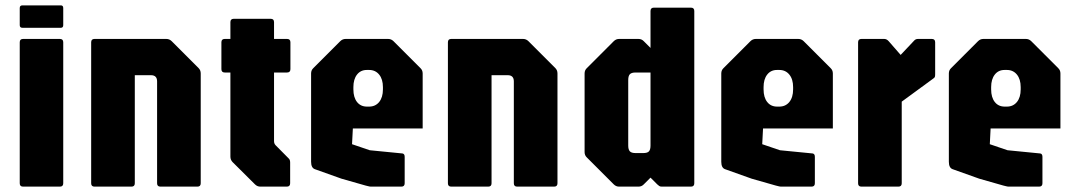

<svg xmlns="http://www.w3.org/2000/svg" viewBox="-20 -695 4010 715"><path d="M66 0Q53.5 0 53.5 -12.5V-537.5Q53.5 -550 66 -550H203Q215.5 -550 215.5 -537.5V-12.5Q215.5 0 203 0ZM63.5 -591.5Q53.5 -591.5 53.5 -601.5V-665Q53.5 -675 63.5 -675H206.5Q215.5 -675 215.5 -665V-601.5Q215.5 -591.5 206.5 -591.5Z M332 0Q319.5 0 319.5 -12.5V-537.5Q319.5 -550 332 -550H599.5Q611 -550 619.5 -541.5L719.5 -441.5Q727.5 -433.5 727.5 -421.5V-12.5Q727.5 0 715 0H577.5Q565 0 565 -12.5V-392Q565 -415 542 -415H482V-12.5Q482 0 469.5 0Z M949.5 0Q938 0 929.5 -8.5L846 -91.5Q838 -100 838 -111.5V-425H817Q804.5 -425 804.5 -437.5V-537.5Q804.5 -550 817 -550H838V-612.5Q838 -625 850.5 -625H988Q1000.5 -625 1000.5 -612.5V-550H1049Q1061.5 -550 1061.5 -537.5V-437.5Q1061.5 -425 1049 -425H1000.5V-169.5Q1000.5 -160 1006.5 -154L1055.5 -104.5Q1060.5 -100 1060.5 -89.5V-12.5Q1060.5 0 1048 0Z M1362 0Q1357 0 1351.8 -1.5Q1346.5 -3 1341.5 -4L1252 -29.5L1152.5 -65Q1138.5 -70 1138.5 -92.5V-421.5Q1138.5 -433.5 1147 -441.5L1247 -541.5Q1255.5 -550 1267 -550H1425.5Q1437 -550 1445.5 -541.5L1545.5 -441.5Q1554 -433.5 1554 -421.5V-216.5H1294L1291 -158L1357 -135.5L1479 -123.5Q1487 -122 1487 -111V-12.5Q1487 0 1474.5 0ZM1346.5 -298H1354.5Q1378 -298 1392 -315.2Q1406 -332.5 1406 -362V-370.5Q1406 -400 1392 -417.2Q1378 -434.5 1354.5 -434.5H1346Q1323 -434.5 1309.5 -417.2Q1296 -400 1296 -370.5V-362Q1296 -332.5 1309.5 -315.2Q1323 -298 1346.5 -298Z M1660.5 0Q1648 0 1648 -12.5V-537.5Q1648 -550 1660.5 -550H1928Q1939.5 -550 1948 -541.5L2048 -441.5Q2056 -433.5 2056 -421.5V-12.5Q2056 0 2043.5 0H1906Q1893.5 0 1893.5 -12.5V-392Q1893.5 -415 1870.5 -415H1810.5V-12.5Q1810.5 0 1798 0Z M2285.5 0Q2274 0 2265.5 -8.5L2165.5 -108.5Q2157 -116.5 2157 -128.5V-421.5Q2157 -433.5 2165.5 -441.5L2265.5 -541.5Q2274 -550 2285.5 -550H2357.5Q2369.5 -550 2377.5 -541.5L2402.5 -516.5V-654Q2402.5 -666.5 2415 -666.5H2553Q2565.5 -666.5 2565.5 -654V-12.5Q2565.5 0 2553 0H2444.5Q2438 0 2434.8 -2.5Q2431.5 -5 2427.5 -8.5L2402.5 -33.5L2377.5 -8.5Q2369.5 0 2357.5 0ZM2346.5 -125H2376Q2391 -125 2396.8 -131.5Q2402.5 -138 2402.5 -153V-425H2347Q2331.5 -425 2325.5 -418.5Q2319.5 -412 2319.5 -397V-153Q2319.5 -138 2325.5 -131.5Q2331.5 -125 2346.5 -125Z M2889.5 0Q2884.5 0 2879.2 -1.5Q2874 -3 2869 -4L2779.5 -29.5L2680 -65Q2666 -70 2666 -92.5V-421.5Q2666 -433.5 2674.5 -441.5L2774.5 -541.5Q2783 -550 2794.5 -550H2953Q2964.5 -550 2973 -541.5L3073 -441.5Q3081.5 -433.5 3081.5 -421.5V-216.5H2821.5L2818.5 -158L2884.5 -135.5L3006.5 -123.5Q3014.5 -122 3014.5 -111V-12.5Q3014.5 0 3002 0ZM2874 -298H2882Q2905.5 -298 2919.5 -315.2Q2933.5 -332.5 2933.5 -362V-370.5Q2933.5 -400 2919.5 -417.2Q2905.5 -434.5 2882 -434.5H2873.5Q2850.5 -434.5 2837 -417.2Q2823.5 -400 2823.5 -370.5V-362Q2823.5 -332.5 2837 -315.2Q2850.5 -298 2874 -298Z M3188 0Q3175.5 0 3175.5 -12.5V-537.5Q3175.5 -550 3188 -550H3273Q3282 -550 3289.5 -541.5L3334 -490.5L3384.5 -544Q3390 -550 3398.5 -550H3450Q3462.5 -550 3462.5 -537.5V-419Q3462.5 -411 3461.2 -408.2Q3460 -405.5 3455.5 -402.5L3338 -316.5V-12.5Q3338 0 3325.5 0Z M3737 0Q3732 0 3726.8 -1.5Q3721.5 -3 3716.5 -4L3627 -29.5L3527.5 -65Q3513.5 -70 3513.5 -92.5V-421.5Q3513.5 -433.5 3522 -441.5L3622 -541.5Q3630.5 -550 3642 -550H3800.5Q3812 -550 3820.5 -541.5L3920.5 -441.5Q3929 -433.5 3929 -421.5V-216.5H3669L3666 -158L3732 -135.5L3854 -123.5Q3862 -122 3862 -111V-12.5Q3862 0 3849.5 0ZM3721.5 -298H3729.5Q3753 -298 3767 -315.2Q3781 -332.5 3781 -362V-370.5Q3781 -400 3767 -417.2Q3753 -434.5 3729.5 -434.5H3721Q3698 -434.5 3684.5 -417.2Q3671 -400 3671 -370.5V-362Q3671 -332.5 3684.5 -315.2Q3698 -298 3721.5 -298Z"/></svg>

Font: Jaro 24pt
Style: Regular
Weight: 400
Designer: Agyei Archer, Celine Hurka, Mirko Velimirović
Version: Version 1.000